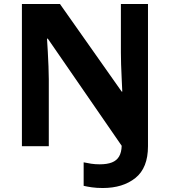

<svg xmlns="http://www.w3.org/2000/svg" viewBox="-20 -734 853 964"><path d="M496 210Q465 210 441 206.5Q417 203 400 199V81Q418 85 438 88Q458 91 481 91Q518 91 542 81.5Q566 72 578 51.5Q590 31 591 -2L220 -540H216Q218 -512 220 -474.5Q222 -437 223.5 -400Q225 -363 225 -336V0H90V-714H281L591 -274H594Q593 -302 591 -338.5Q589 -375 588 -411Q587 -447 587 -471V-714H723V0Q723 109 660 159.5Q597 210 496 210Z"/></svg>

Font: Noto Sans Hanifi Rohingya
Style: Regular
Weight: 400
Designer: Monotype Design Team and DaltonMaag
Foundry: Google LLC
Version: Version 2.101